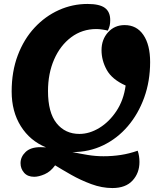

<svg xmlns="http://www.w3.org/2000/svg" viewBox="-20 -745 802 972"><path d="M549 207Q496 207 442 187Q388 167 340.5 140Q293 113 259 92Q236 124 206 137Q176 150 153 150Q120 150 102 129.5Q84 109 84 81Q84 49 109.5 24.5Q135 0 185 0Q198 0 213 1Q132 -32 85.5 -106Q39 -180 39 -282Q39 -383 70 -465Q101 -547 155 -605Q209 -663 278 -694Q347 -725 423 -725Q484 -725 511 -705Q538 -685 538 -643Q538 -628 535.5 -616.5Q533 -605 526 -590Q515 -593 498 -595.5Q481 -598 468 -598Q396 -598 340.5 -556.5Q285 -515 254 -444Q223 -373 223 -284Q223 -175 266.5 -121Q310 -67 382 -67Q433 -67 483 -97.5Q533 -128 569.5 -183Q606 -238 616 -312Q547 -343 520.5 -391Q494 -439 494 -491Q494 -545 527 -581.5Q560 -618 611 -618Q672 -618 706 -568Q740 -518 740 -431Q740 -334 710 -251Q680 -168 627 -106Q574 -44 502.5 -9.5Q431 25 347 25Q385 33 424.5 39.5Q464 46 504 46Q549 46 591.5 39.5Q634 33 677 18Q686 44 686 75Q686 131 651 169Q616 207 549 207Z"/></svg>

Font: Lemonada SemiBold
Style: Regular
Weight: 600
Designer: Mohamed Gaber (Arabic), Eduardo Tunni (Latin)
Foundry: Kief Type Foundry
Version: Version 4.005; ttfautohint (v1.8.3)